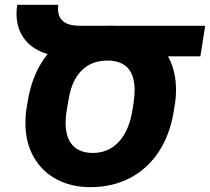

<svg xmlns="http://www.w3.org/2000/svg" viewBox="-20 -770 875 800"><path d="M814.9 -535.2H680.2Q713.4 -474.6 713.4 -396Q713.4 -362.3 708 -331.5L703.6 -304.7Q687.5 -206.1 639.9 -135.3Q592.3 -64.5 519.5 -27.3Q446.8 9.8 356.9 9.8Q276.9 9.8 215.3 -23.2Q153.8 -56.2 119.9 -116.7Q85.9 -177.2 85.9 -257.3Q85.9 -291 91.3 -322.8L95.7 -349.6Q115.7 -468.3 178.7 -544.9Q116.2 -562.5 82.5 -606.7Q48.8 -650.9 48.8 -712.9Q48.8 -731 51.8 -750H223.1Q221.7 -740.7 221.7 -731.4Q221.7 -699.2 243.7 -680.9Q265.6 -662.6 314 -662.6H422.4Q429.2 -663.1 442.9 -663.1Q455.6 -663.1 461.4 -662.6H835ZM541 -393.6Q541 -517.6 427.2 -517.6Q362.8 -517.6 321.3 -477.5Q279.8 -437.5 266.6 -359.9L258.3 -313Q253.4 -285.2 253.4 -258.3Q253.4 -197.3 282.2 -165Q311 -132.8 367.2 -132.8Q432.1 -132.8 475.1 -179.2Q518.1 -225.6 531.7 -311L536.1 -337.9Q541 -371.1 541 -393.6Z"/></svg>

Font: Mardoto Black
Style: Italic
Weight: 900
Italic angle: -12°
Designer: Christian Robertson, Vahan Hovhannisyan
Foundry: Google
Version: Version 1.000